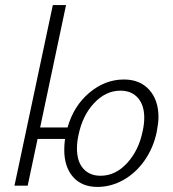

<svg xmlns="http://www.w3.org/2000/svg" viewBox="-20 -731 682 756"><path d="M604 -270Q604 -248 597 -211Q584 -149 549.5 -99.5Q515 -50 466 -22.5Q417 5 364 5Q302 5 267.5 -34.5Q233 -74 233 -141Q233 -162 236 -184H128L89 0H37L188 -711H240L138 -229H246Q270 -314 332 -366Q394 -418 468 -418Q531 -418 567.5 -377.5Q604 -337 604 -270ZM548 -267Q548 -317 523 -345.5Q498 -374 454 -374Q397 -374 351 -325.5Q305 -277 289 -199Q283 -171 283 -147Q283 -95 308 -67Q333 -39 376 -39Q435 -39 481 -89.5Q527 -140 542 -216Q548 -243 548 -267Z"/></svg>

Font: Ysabeau Infant Semilight
Style: Italic
Weight: 300
Italic angle: -12°
Designer: Christian Thalmann (Catharsis Fonts)
Version: Version 0.003